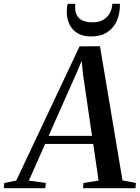

<svg xmlns="http://www.w3.org/2000/svg" viewBox="-90 -991 738 1011"><path d="M-70 0 -67.5 -27.5 -4.5 -40 329 -747 436.5 -747.5 555 -41 625.5 -27.5 623.5 0H347L349.5 -27.5L429 -40L401 -233H147.5L62 -40L151.5 -27.5L148.5 0ZM166 -275.5H394.5L347 -601L340 -670.5L315.5 -612ZM390.5 -799Q354 -799 329.2 -810.5Q304.5 -822 289.2 -841.5Q274 -861 267.5 -884.8Q261 -908.5 261.5 -932.5Q262 -945 263.2 -954Q264.5 -963 266.5 -971H306.5Q303 -939.5 311.5 -917.8Q320 -896 341.2 -884.8Q362.5 -873.5 397 -873.5Q432.5 -873.5 455 -887.5Q477.5 -901.5 489 -923.5Q500.5 -945.5 501.5 -971H541.5Q542.5 -921 525.5 -882.2Q508.5 -843.5 474.5 -821.2Q440.5 -799 390.5 -799Z"/></svg>

Font: Merriweather 96pt Medium
Style: Italic
Weight: 500
Italic angle: -7.8°
Version: Version 2.101